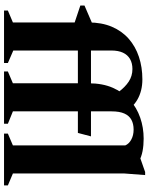

<svg xmlns="http://www.w3.org/2000/svg" viewBox="89 -846 756 975"><g transform="rotate(90 467.5 -358.0)"><path d="M545 -45 608 -19.5V0H342.5V-19.5L402.5 -45V-430Q402.5 -500 425.2 -552.2Q448 -604.5 487.2 -639.2Q526.5 -674 577 -691.5Q627.5 -709 683.5 -709Q717.5 -709 746.5 -703.5Q775.5 -698 799.5 -685L764.5 -685.5L853 -716.5H868.5L860.5 -611.5V-45L921 -19.5V0H658V-19.5L718 -45V-615.5Q710 -634.5 688.2 -646.2Q666.5 -658 637.5 -658Q608.5 -658 587.8 -646.8Q567 -635.5 556 -611Q545 -586.5 545 -546ZM299.5 0H33V-19.5L93.5 -45V-428.5Q93.5 -496 115.2 -547.2Q137 -598.5 176.2 -633Q215.5 -667.5 268.2 -685Q321 -702.5 382.5 -702.5Q412.5 -702.5 438.2 -696Q464 -689.5 485.2 -677.2Q506.5 -665 523 -647.5L448.5 -579Q422 -615 393.5 -633.5Q365 -652 330 -652Q300.5 -652 279.2 -639.8Q258 -627.5 247 -603.8Q236 -580 236 -545V-47L299.5 -19.5ZM672 -441.5 654.5 -375H111.5L94 -358.5L7.5 -387.5V-408.5L101.5 -449L165 -441.5Z"/></g></svg>

Font: Newsreader 24pt
Style: Bold
Weight: 700
Designer: Hugues Gentile
Foundry: Production Type
Version: Version 1.003